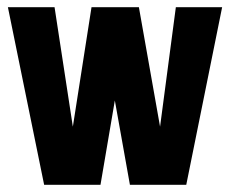

<svg xmlns="http://www.w3.org/2000/svg" viewBox="-20 -515 642 535"><path d="M103 0 2 -495H132L183 -162L235 -495H367L426 -162L470 -495H599L499 0H342L300 -235L260 0Z"/></svg>

Font: Alumni Sans ExtraBold
Style: Regular
Weight: 800
Designer: Robert E. Leuschke
Foundry: Robert E. Leuschke
Version: Version 1.018